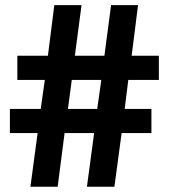

<svg xmlns="http://www.w3.org/2000/svg" viewBox="-20 -710 642 730"><path d="M467.8 -406.2 454.1 -295.9H555.7V-204.1H442.4L415 0H310.5L337.9 -204.1H225.6L199.2 0H95.7L123 -204.1H17.6V-295.9H134.8L150.4 -406.2H45.9V-498H162.1L186.5 -690.4H290L264.6 -498H377L402.3 -690.4H504.9L480.5 -498H584V-406.2ZM365.2 -406.2H252.9L238.3 -295.9H349.6Z"/></svg>

Font: Dinish Expanded
Style: Bold
Weight: 700
Width: 7
Designer: Charles Nix
Foundry: Playbeing
Version: Version 2.005; ttfautohint (v1.8.3)